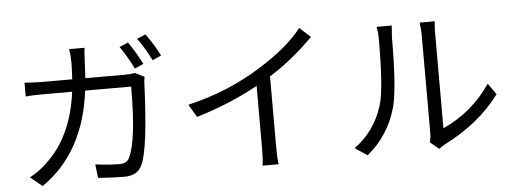

<svg xmlns="http://www.w3.org/2000/svg" viewBox="-54 -975 3107 1164"><g transform="rotate(-5 1500.0 -393.0)"><path d="M715 -591Q751 -591 779 -596L835 -568Q830 -540 830 -519Q814 -132 769 -36Q741 25 662 25Q592 25 501 18L491 -65Q576 -54 640 -54Q683 -54 698 -86Q749 -189 749 -516H469Q422 -141 162 38L90 -21Q149 -53 192 -95Q354 -241 390 -516H222Q142 -516 107 -512V-596Q165 -591 221 -591H397Q401 -655 401 -692Q401 -735 394 -775H488Q484 -747 482 -694Q481 -656 477 -591ZM753 -784Q794 -725 835 -647L781 -623Q741 -704 700 -761ZM863 -824Q918 -746 946 -688L893 -664Q850 -748 810 -801Z M1861 -721Q1736 -594 1593 -504V-76Q1593 1 1599 31H1501Q1507 -7 1507 -76V-454Q1333 -358 1131 -298L1085 -376Q1330 -433 1532 -560Q1705 -667 1795 -781Z M2066 -26Q2192 -116 2240 -272Q2270 -367 2270 -674Q2270 -710 2263 -747H2355Q2350 -687 2350 -675Q2350 -365 2319 -250Q2272 -84 2141 24ZM2524 -21Q2531 -49 2531 -77V-676Q2531 -702 2525 -750H2617Q2613 -718 2613 -676V-99Q2794 -182 2904 -345L2952 -277Q2828 -109 2611 0Q2595 8 2577 23Z"/></g></svg>

Font: KaiGen Gothic CN Regular
Style: Regular
Weight: 400
Designer: Ryoko NISHIZUKA  (kana & ideographs); Paul D. Hunt (Latin, Greek & Cyrillic); Wenlong ZHANG  (bopomofo); Sandoll Communi
Foundry: Adobe Systems Incorporated
Version: Version 1.002.20150501